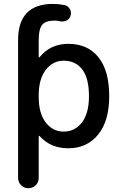

<svg xmlns="http://www.w3.org/2000/svg" viewBox="-20 -784 627 1000"><path d="M443.4 -283.2Q443.4 -376 408.7 -421.9Q374 -467.8 311.5 -467.8Q254.9 -467.8 218.3 -419.9Q181.6 -372.1 181.6 -288.1V-278.3Q181.6 -193.4 218.3 -146Q254.9 -98.6 311.5 -98.6Q370.1 -98.6 406.7 -146Q443.4 -193.4 443.4 -283.2ZM74.2 142.6V-575.2Q74.2 -762.7 254.9 -763.7Q285.2 -763.7 314.5 -757.8Q333 -754.9 342.8 -738.3Q349.6 -727.5 349.6 -714.8Q349.6 -709 347.7 -703.1Q343.8 -686.5 328.1 -677.7Q317.4 -671.9 304.7 -671.9Q299.8 -671.9 293.9 -672.9Q279.3 -676.8 264.6 -676.8Q217.8 -676.8 199.7 -654.8Q181.6 -632.8 181.6 -575.2V-488.3Q181.6 -486.3 183.1 -485.4Q184.6 -484.4 186.5 -486.3Q242.2 -555.7 335.9 -555.7Q436.5 -555.7 492.7 -485.8Q548.8 -416 548.8 -283.2Q548.8 -153.3 490.7 -82.5Q432.6 -11.7 335.9 -11.7Q243.2 -11.7 186.5 -75.2Q185.5 -77.1 183.6 -76.2Q181.6 -75.2 181.6 -74.2V142.6Q181.6 165 166 180.7Q150.4 196.3 127.9 196.3Q105.5 196.3 89.8 180.7Q74.2 165 74.2 142.6Z"/></svg>

Font: Gen Jyuu Gothic P Medium
Style: Regular
Weight: 500
Designer: [Source Han Sans]
Ryoko NISHIZUKA  (kana & ideographs); Paul D. Hunt (Latin, Greek & Cyrillic); Wenlong ZHANG  (bopomofo
Version: Version 1.002.20150607